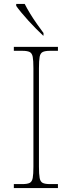

<svg xmlns="http://www.w3.org/2000/svg" viewBox="-20 -951 365 971"><path d="M50 0V-20H93Q118 -20 130 -26Q142 -32 145.5 -51Q149 -70 149 -108V-606Q149 -645 145.5 -663.5Q142 -682 130 -688Q118 -694 93 -694H50V-714H273V-694H233Q208 -694 196 -688Q184 -682 180.5 -663.5Q177 -645 177 -606V-108Q177 -70 180.5 -51Q184 -32 196 -26Q208 -20 233 -20H273V0ZM198 -771Q183 -785 163.5 -804.5Q144 -824 124 -846Q104 -868 87.5 -888Q71 -908 62 -921V-931H105Q116 -909 132.5 -882Q149 -855 167.5 -829Q186 -803 200 -784V-771Z"/></svg>

Font: Noto Serif Khmer Thin
Style: Regular
Weight: 250
Version: Version 2.003